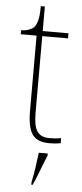

<svg xmlns="http://www.w3.org/2000/svg" viewBox="-59 -689 405 943"><g transform="rotate(5 143.0 -218.0)"><path d="M202 10Q144 10 119.5 -24Q95 -58 95 -141V-511H17V-531Q38 -531 53.5 -536.5Q69 -542 79 -551Q89 -560 96 -584Q103 -608 103 -657H123V-536H250V-511H123V-132Q123 -68 141 -41.5Q159 -15 201 -15Q218 -15 230.5 -16Q243 -17 259 -20V5Q243 8 229.5 9Q216 10 202 10ZM133 208Q141 170 146.5 132Q152 94 156 61H200V71Q191 92 180.5 119.5Q170 147 159.5 174Q149 201 139 221H133Z"/></g></svg>

Font: Noto Serif Telugu Thin
Style: Regular
Weight: 100
Designer: Jelle Bosma - Monotype Design Team
Foundry: Monotype Imaging Inc.
Version: Version 2.005; ttfautohint (v1.8.4.7-5d5b)